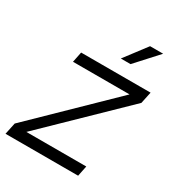

<svg xmlns="http://www.w3.org/2000/svg" viewBox="-193 -833 864 941"><g transform="rotate(30 238.5 -363.0)"><path d="M286 -602H341L454 -726H380ZM-19 0H392L404 -59H65L482 -464L496 -530H103L91 -471H411L-5 -66Z"/></g></svg>

Font: Geist Light
Style: Italic
Weight: 300
Italic angle: -12°
Designer: Basement.studio, Andrés Briganti, Mateo Zaragoza
Foundry: Basement.studio, Vercel, Andrés Briganti, Guido Ferreyra, Mateo Zaragoza
Version: Version 1.500